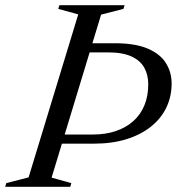

<svg xmlns="http://www.w3.org/2000/svg" viewBox="-49 -715 677 735"><path d="M306 -200Q355 -200 394.2 -213.2Q433.5 -226.5 461.2 -251.2Q489 -276 503.8 -311.8Q518.5 -347.5 518.5 -392.5Q518.5 -428 503.5 -455.5Q488.5 -483 454.5 -498.8Q420.5 -514.5 364 -514.5H228.5L243 -549.5H390Q469 -549.5 517 -528.8Q565 -508 586.5 -473Q608 -438 608 -395.5Q608 -345.5 587.8 -303.2Q567.5 -261 528.5 -230Q489.5 -199 434.5 -182Q379.5 -165 309.5 -165H124.5L133.5 -200ZM250.5 -660 174 -681 178.5 -695H428L423.5 -681L338 -659L148.5 -35L224 -14L220 0H-29L-25 -14L60.5 -36Z"/></svg>

Font: Newsreader 48pt
Style: Italic
Weight: 400
Italic angle: -17°
Version: Version 1.003